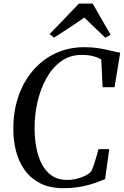

<svg xmlns="http://www.w3.org/2000/svg" viewBox="-20 -1006 668 1035"><path d="M323 8.5Q247.5 8.5 195.8 -18.5Q144 -45.5 112.2 -90.5Q80.5 -135.5 66.2 -191.8Q52 -248 52 -306Q51 -405.5 79.5 -487.2Q108 -569 159.8 -628.2Q211.5 -687.5 281.2 -719.5Q351 -751.5 432 -751.5Q479.5 -751.5 517 -745Q554.5 -738.5 582.2 -731.5Q610 -724.5 628 -722L597.5 -536H533L526 -685Q516 -691 502.2 -696.8Q488.5 -702.5 468.8 -706.2Q449 -710 420.5 -710Q355 -710 306.8 -673.8Q258.5 -637.5 227 -578.5Q195.5 -519.5 180.5 -449.2Q165.5 -379 166.5 -310.5Q167 -258 176.2 -208.8Q185.5 -159.5 206 -120.5Q226.5 -81.5 260 -58.8Q293.5 -36 343 -36Q364 -36 389.8 -41.5Q415.5 -47 438.8 -58.2Q462 -69.5 474.5 -86Q479 -97.5 484 -112Q489 -126.5 493.8 -142Q498.5 -157.5 503 -173Q507.5 -188.5 511 -202H569L546.5 -40Q532 -34.5 511 -26.5Q490 -18.5 462.5 -10.5Q435 -2.5 400.2 3Q365.5 8.5 323 8.5ZM247 -821.5 405.5 -986.5H479.5L576 -819L548 -802.5Q519.5 -829.5 491 -856.8Q462.5 -884 434.5 -911.5Q396.5 -884.5 356 -858Q315.5 -831.5 272 -803.5Z"/></svg>

Font: Merriweather 72pt
Style: Italic
Weight: 400
Italic angle: -7.8°
Version: Version 2.101